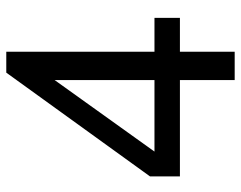

<svg xmlns="http://www.w3.org/2000/svg" viewBox="-96 -652 749 596"><g transform="rotate(-90 278.0 -354.5)"><path d="M327 -170H28V-263L350 -709H415V-249H520V-170H415V0H327ZM327 -249V-559L105 -249Z"/></g></svg>

Font: Ekushey Lal Sabuj
Style: Regular
Weight: 400
Designer: Al Mamun Sumon
Foundry: Al Mamun Sumon
Version: Version 1.0